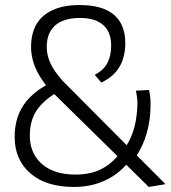

<svg xmlns="http://www.w3.org/2000/svg" viewBox="-20 -730 678 760"><path d="M569 10 172 -380Q149 -408 133.5 -435Q118 -462 110.5 -489.5Q103 -517 103 -544Q103 -597 124 -633.5Q145 -670 188 -690Q231 -710 296 -710Q386 -710 431 -671.5Q476 -633 476 -559Q476 -525 466.5 -495.5Q457 -466 436.5 -443Q416 -420 381 -403L355 -434Q390 -452 405 -480.5Q420 -509 420 -550Q420 -585 406.5 -609Q393 -633 365.5 -646Q338 -659 298 -659Q232 -659 198.5 -629.5Q165 -600 165 -545Q165 -523 171.5 -501Q178 -479 192 -457Q206 -435 228 -410L635 -1ZM273 10Q162 10 100 -44Q38 -98 38 -188Q38 -260 71.5 -311.5Q105 -363 174 -399L205 -364Q151 -332 124.5 -292Q98 -252 98 -193Q98 -147 119.5 -112Q141 -77 181.5 -58Q222 -39 279 -39Q339 -39 381.5 -61Q424 -83 453 -122L485 -84Q460 -54 427.5 -33Q395 -12 356.5 -1Q318 10 273 10ZM517 -108 480 -153Q501 -185 512 -227Q523 -269 524 -319Q524 -333 522.5 -345Q521 -357 518 -371L570 -374Q573 -360 574.5 -346.5Q576 -333 576 -316Q576 -256 561 -203.5Q546 -151 517 -108Z"/></svg>

Font: Georama ExtraCondensed Thin Light
Style: Regular
Weight: 300
Version: Version 1.001